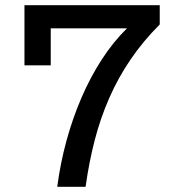

<svg xmlns="http://www.w3.org/2000/svg" viewBox="-20 -718 690 738"><path d="M200 0Q212 -91 235.5 -177Q259 -263 293 -342Q327 -421 371 -489Q415 -557 468 -609H74V-698H594V-624Q530 -560 482 -489.5Q434 -419 400 -341.5Q366 -264 344 -179Q322 -94 309 0ZM74 -698H175V-467H74Z"/></svg>

Font: Azeret Mono Thin
Style: Regular
Weight: 400
Version: Version 1.002